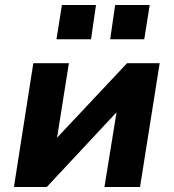

<svg xmlns="http://www.w3.org/2000/svg" viewBox="-20 -752 698 772"><path d="M36 0 114 -498H257L207 -183H195L491 -498H622L543 0H400L451 -316H463L168 0ZM423 -594 443 -732H582L560 -594ZM207 -594 229 -732H366L346 -594Z"/></svg>

Font: Nunito Sans 9pt ExtraBold
Style: Italic
Weight: 800
Italic angle: -9°
Version: Version 3.101;gftools[0.9.27]